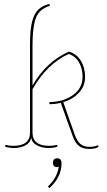

<svg xmlns="http://www.w3.org/2000/svg" viewBox="-20 -750 548 986"><path d="M134 -69V-517Q134 -600 145.5 -641.5Q157 -683 178.5 -702.5Q200 -722 234 -730L236 -720Q174 -702 159 -642Q147 -594 147 -517V-311Q218 -434 334 -485Q374 -473 395.5 -437.5Q417 -402 417 -355Q417 -308 385.5 -274Q354 -240 305 -225L364 -58Q376 -25 393 -10.5Q410 4 439 4Q468 4 481 -4L487 3Q472 15 438.5 15Q405 15 385 -1Q365 -17 353 -52L292 -222Q265 -215 234 -215V-226Q303 -226 353.5 -261Q404 -296 404 -356Q404 -397 386 -429Q368 -461 333 -473Q222 -423 147 -292V-69Q147 -1 233 -1Q251 -1 273 -6L275 3Q257 10 227 10Q197 10 171 -3Q145 -16 140 -42Q135 -16 109.5 -3Q84 10 54 10Q24 10 6 3L8 -6Q30 -1 48 -1Q134 -1 134 -69ZM272 108Q252 108 252 85.5Q252 63 274 63Q296 63 296 89Q296 159 234 216L226 208Q274 162 282 106Q278 108 272 108Z"/></svg>

Font: Almendra Display
Style: Regular
Weight: 400
Designer: Ana Sanfelippo
Foundry: Ana Sanfelippo
Version: Version 1.004